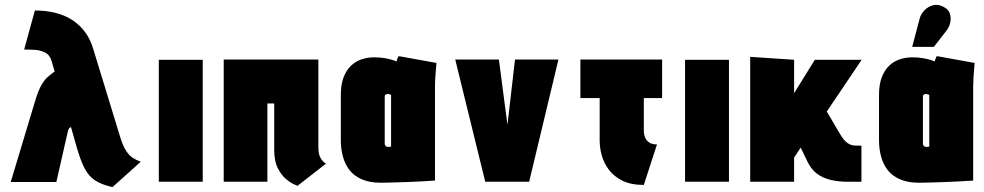

<svg xmlns="http://www.w3.org/2000/svg" viewBox="-20 -745 4033 787"><path d="M474 -179 362 -545Q350 -585 328 -614.5Q306 -644 275.5 -663.5Q245 -683 206.5 -692.5Q168 -702 123 -702L79 -542Q101 -542 124 -540.5Q147 -539 166 -529Q185 -519 192 -493L204 -452Q190 -442 176 -430Q162 -418 149 -395Q136 -372 123 -328L24 1H211L258 -206Q260 -215 263 -218.5Q266 -222 268.5 -223Q271 -224 271 -224L294 -143Q310 -87 327 -54.5Q344 -22 370.5 -5Q397 12 441 22L557 -82Q540 -88 525 -97.5Q510 -107 497.5 -126Q485 -145 474 -179Z M631 0H811V-500H631Z M1285 -141V-501H897V0H1076V-321H1104V-130Q1104 -84 1119 -55Q1134 -26 1153 -10.5Q1172 5 1186.5 11Q1201 17 1199 17L1316 -74Q1303 -82 1294 -97.5Q1285 -113 1285 -141Z M1769 -487 1614 -515Q1610 -508 1607.5 -500.5Q1605 -493 1605 -493Q1602 -495 1589.5 -499Q1577 -503 1558 -506.5Q1539 -510 1513 -510Q1487 -510 1462.5 -502Q1438 -494 1419 -476Q1400 -458 1388.5 -428.5Q1377 -399 1377 -355V-170Q1377 -135 1385.5 -103.5Q1394 -72 1412.5 -48Q1431 -24 1463 -10Q1495 4 1541 4Q1564 4 1593 3Q1622 2 1652 1Q1682 0 1707.5 -1.5Q1733 -3 1748 -4Q1763 -5 1763 -5V-390Q1763 -407 1764.5 -431.5Q1766 -456 1769 -487ZM1557 -156V-350Q1557 -353 1558.5 -355Q1560 -357 1562 -358Q1564 -359 1566.5 -359.5Q1569 -360 1570 -360Q1571 -360 1572.5 -359.5Q1574 -359 1576 -358.5Q1578 -358 1580 -357.5Q1582 -357 1583 -356V-144Q1582 -144 1580 -143.5Q1578 -143 1576.5 -143Q1575 -143 1573.5 -143Q1572 -143 1570 -143Q1567 -143 1564 -144.5Q1561 -146 1559 -149Q1557 -152 1557 -156Z M1846 -501 1969 0H2149L2269 -501H2091L2060 -233L2025 -501Z M2619 -210V-343H2694V-501H2359V-343H2438V-169Q2438 -140 2446.5 -108.5Q2455 -77 2475.5 -49.5Q2496 -22 2531 -4.5Q2566 13 2619 13L2673 -153Q2653 -153 2641 -161Q2629 -169 2624 -182Q2619 -195 2619 -210Z M2788 0H2968V-500H2788Z M3423 -196 3369 -288 3512 -500H3320L3235 -363V-500L3055 -512V0H3235V-99L3262 -140L3291 -80Q3306 -50 3329.5 -32.5Q3353 -15 3385 -7.5Q3417 0 3455 0H3511V-148H3508Q3496 -148 3482 -148.5Q3468 -149 3453.5 -159Q3439 -169 3423 -196Z M3975 -487 3820 -515Q3816 -508 3813.5 -500.5Q3811 -493 3811 -493Q3808 -495 3795.5 -499Q3783 -503 3764 -506.5Q3745 -510 3719 -510Q3693 -510 3668.5 -502Q3644 -494 3625 -476Q3606 -458 3594.5 -428.5Q3583 -399 3583 -355V-170Q3583 -135 3591.5 -103.5Q3600 -72 3618.5 -48Q3637 -24 3669 -10Q3701 4 3747 4Q3770 4 3799 3Q3828 2 3858 1Q3888 0 3913.5 -1.5Q3939 -3 3954 -4Q3969 -5 3969 -5V-390Q3969 -407 3970.5 -431.5Q3972 -456 3975 -487ZM3763 -156V-350Q3763 -353 3764.5 -355Q3766 -357 3768 -358Q3770 -359 3772.5 -359.5Q3775 -360 3776 -360Q3777 -360 3778.5 -359.5Q3780 -359 3782 -358.5Q3784 -358 3786 -357.5Q3788 -357 3789 -356V-144Q3788 -144 3786 -143.5Q3784 -143 3782.5 -143Q3781 -143 3779.5 -143Q3778 -143 3776 -143Q3773 -143 3770 -144.5Q3767 -146 3765 -149Q3763 -152 3763 -156ZM3860 -620Q3871 -634 3875 -652.5Q3879 -671 3873.5 -689Q3868 -707 3847 -717Q3825 -729 3804.5 -723.5Q3784 -718 3769.5 -703Q3755 -688 3750 -670L3719 -553H3808Z"/></svg>

Font: Advent Pro Black
Style: Regular
Weight: 900
Version: Version 3.000